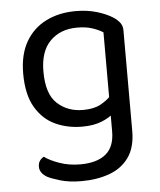

<svg xmlns="http://www.w3.org/2000/svg" viewBox="-50 -519 637 765"><g transform="rotate(-5 268.5 -136.5)"><path d="M267 -14Q209 -14 160 -36.5Q111 -59 81 -110Q51 -161 51 -245Q51 -321 80.5 -372Q110 -423 162 -449Q214 -475 281 -475Q327 -475 365.5 -463.5Q404 -452 430 -435Q445 -425 454.5 -412.5Q464 -400 464 -382V-73H384V-381Q367 -392 341.5 -400.5Q316 -409 281 -409Q214 -409 173 -368Q132 -327 132 -246Q132 -156 173.5 -118Q215 -80 276 -80Q320 -80 347 -95Q374 -110 390 -128L394 -57Q379 -41 346.5 -27.5Q314 -14 267 -14ZM384 15V-90H464V20Q464 86 435.5 126Q407 166 357.5 184Q308 202 246 202Q196 202 160 191Q124 180 111 173Q81 156 81 130Q81 116 87.5 106.5Q94 97 104 92Q125 108 163.5 121.5Q202 135 246 135Q313 135 348.5 106Q384 77 384 15Z"/></g></svg>

Font: Baloo Tamma 2
Style: Regular
Weight: 400
Designer: Divya Kowshik, Shuchita Grover and Ek Type
Foundry: Ek Type
Version: Version 1.700